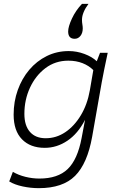

<svg xmlns="http://www.w3.org/2000/svg" viewBox="-20 -770 611 1000"><path d="M182 210Q140 210 98 201Q56 192 28 175L47 125Q76 142 112.5 151Q149 160 185 160Q281 160 332.5 110.5Q384 61 405 -51L423 -146Q386 -74 331 -37Q276 0 213 0Q138 0 94.5 -44.5Q51 -89 51 -173Q51 -241 72.5 -301Q94 -361 132.5 -406.5Q171 -452 223.5 -478Q276 -504 338 -504Q380 -504 420 -489Q460 -474 484 -451L501 -495H541Q531 -447 523 -409Q515 -371 510 -342L460 -58Q435 82 371 146Q307 210 182 210ZM218 -50Q273 -50 320 -81.5Q367 -113 401 -169.5Q435 -226 448 -300L466 -405Q443 -428 410 -441Q377 -454 336 -454Q268 -454 216.5 -415Q165 -376 136 -313Q107 -250 107 -177Q107 -116 136 -83Q165 -50 218 -50ZM441 -750Q425 -729 416 -707.5Q407 -686 407 -667Q407 -654 409 -643Q411 -632 411 -622Q411 -598 399 -583Q387 -568 369 -568Q335 -568 335 -606Q335 -631 354.5 -673Q374 -715 407 -750Z"/></svg>

Font: Livvic Light
Style: Italic
Weight: 300
Italic angle: -10°
Designer: Jacques Le Bailly, Baron von Fonthausen
Version: Version 1.001; ttfautohint (v1.8.2)